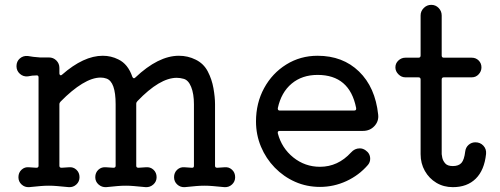

<svg xmlns="http://www.w3.org/2000/svg" viewBox="-20 -748 2063 792"><path d="M906 -58Q924 -60 937 -48Q950 -36 950 -17Q950 1 937 13Q924 25 906 24Q875 21 857.5 19.5Q840 18 824 18Q806 18 789 19.5Q772 21 742 24Q724 25 711 13Q698 1 698 -17Q698 -36 711 -48Q724 -60 742 -58L771 -56H773Q780 -56 780 -64V-318Q780 -361 768.5 -389.5Q757 -418 737 -423Q730 -425 723 -426Q716 -427 709 -427Q639 -427 547 -331Q542 -326 542 -320V-64Q542 -56 551 -56L581 -58Q600 -60 613 -48Q626 -36 626 -17Q626 1 612.5 13Q599 25 581 24Q550 21 532.5 19.5Q515 18 500 18Q481 18 464.5 19.5Q448 21 418 24Q400 25 386.5 13Q373 1 373 -17Q373 -36 386 -48Q399 -60 418 -58L448 -56Q457 -56 457 -64V-318Q457 -411 419 -424Q408 -428 395 -428Q361 -428 319 -402.5Q277 -377 230 -329Q225 -324 225 -318V-64Q225 -56 234 -56L264 -58Q282 -60 295 -48Q308 -36 308 -17Q308 1 295 13Q282 25 264 24Q233 21 215.5 19.5Q198 18 182 18Q164 18 147 19.5Q130 21 100 24Q82 25 69 13Q56 1 56 -17Q56 -36 69 -48Q82 -60 100 -58L130 -56Q139 -56 139 -64V-429Q139 -437 132 -437Q122 -437 113 -436Q104 -435 95 -433Q76 -431 62 -443.5Q48 -456 48 -475Q48 -495 62 -507Q76 -519 95 -517Q115 -513 145 -511H182Q200 -511 212.5 -498.5Q225 -486 225 -468V-445Q225 -440 228.5 -438Q232 -436 236 -440Q325 -518 404 -518Q438 -518 468 -503Q508 -484 526 -431Q531 -421 538 -428Q633 -518 718 -518Q755 -518 787 -502Q820 -486 837 -453.5Q854 -421 860.5 -384Q867 -347 867 -318V-64Q867 -56 876 -56Z M1477 -208H1134Q1124 -208 1126 -198Q1142 -137 1190 -98.5Q1238 -60 1300 -60Q1374 -60 1428 -119Q1443 -136 1464 -136Q1477 -136 1488 -128Q1507 -115 1507 -93Q1507 -79 1498 -68Q1461 -25 1409 -1Q1357 23 1300 23Q1245 23 1197.5 2Q1150 -19 1113.5 -56.5Q1077 -94 1056.5 -143Q1036 -192 1036 -247Q1036 -323 1069.5 -384.5Q1103 -446 1161 -482Q1219 -518 1290 -518Q1394 -518 1461 -453Q1528 -388 1540 -275Q1543 -248 1524.5 -228Q1506 -208 1477 -208ZM1290 -439Q1226 -439 1183 -403Q1140 -367 1126 -302V-300Q1126 -292 1134 -292H1441Q1451 -292 1449 -303Q1422 -439 1290 -439Z M1941 -161Q1961 -161 1974 -147Q1987 -133 1985 -113Q1978 -46 1942.5 -11Q1907 24 1848 24Q1810 24 1780 6Q1750 -12 1732.5 -43Q1715 -74 1715 -112V-420Q1715 -429 1706 -429H1652Q1636 -429 1623.5 -441.5Q1611 -454 1611 -470Q1611 -487 1623.5 -498.5Q1636 -510 1652 -510H1706Q1715 -510 1715 -519V-684Q1715 -702 1728 -715Q1741 -728 1759 -728Q1777 -728 1789.5 -715Q1802 -702 1802 -684V-519Q1802 -510 1811 -510H1926Q1943 -510 1954.5 -498.5Q1966 -487 1966 -470Q1966 -454 1954.5 -441.5Q1943 -429 1926 -429H1811Q1802 -429 1802 -420V-112Q1802 -109 1804.5 -97Q1807 -85 1816.5 -74Q1826 -63 1848 -63Q1872 -63 1883.5 -76Q1895 -89 1899 -123Q1901 -140 1913 -150.5Q1925 -161 1941 -161Z"/></svg>

Font: Kiwi Maru Medium
Style: Regular
Weight: 500
Designer: Hiroki-Chan
Version: Version 1.100